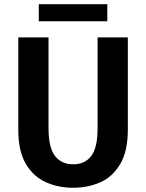

<svg xmlns="http://www.w3.org/2000/svg" viewBox="-20 -877 690 908"><path d="M326 11Q256 11 197 -15.2Q138 -41.5 102.2 -102Q66.5 -162.5 66.5 -264V-700H209.5V-270.5Q209.5 -178.5 240.2 -139.2Q271 -100 326 -100Q381.5 -100 411.5 -139.2Q441.5 -178.5 441.5 -270.5V-700H584.5V-264Q584.5 -162.5 549 -102Q513.5 -41.5 455 -15.2Q396.5 11 326 11ZM163.5 -776.5V-857H487.5V-776.5Z"/></svg>

Font: Trispace SemiBold
Style: Regular
Weight: 600
Designer: Tyler Finck
Foundry: Etcetera Type Company
Version: Version 1.210; ttfautohint (v1.8.3)